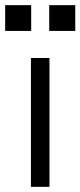

<svg xmlns="http://www.w3.org/2000/svg" viewBox="-46 -725 312 745"><path d="M74 0H146V-500H74ZM-26 -605H75V-705H-26ZM145 -605H246V-705H145Z"/></svg>

Font: Absans
Style: Regular
Weight: 400
Designer: Valerio Monopoli
Version: Version 1.200;Glyphs 3.2 (3217)